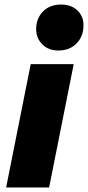

<svg xmlns="http://www.w3.org/2000/svg" viewBox="-20 -824 387 844"><path d="M115 -542H304L196 0H7ZM139 -696Q139 -743 169 -773.5Q199 -804 248 -804Q293 -804 320 -778.5Q347 -753 347 -713Q347 -664 316.5 -633Q286 -602 237 -602Q193 -602 166 -629Q139 -656 139 -696Z"/></svg>

Font: Idrija
Style: Italic
Weight: 800
Italic angle: -11.3°
Designer: Julieta Ulanovsky
Foundry: Julieta Ulanovsky
Version: Version 7.200